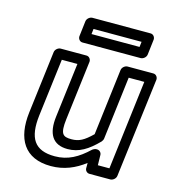

<svg xmlns="http://www.w3.org/2000/svg" viewBox="-109 -787 823 915"><g transform="rotate(15 302.5 -330.0)"><path d="M110 -183 145 -466H222L189 -198C178 -111 207 -62 281 -62C337 -62 380 -89 429 -139C433 -144 436 -149 437 -155L475 -466H552L498 -25H441L440 -75C440 -87 430 -97 418 -97H415C408 -97 400 -93 395 -89C344 -41 296 -13 231 -13C131 -13 96 -67 110 -183ZM60 -183C44 -51 94 37 225 37C289 37 343 14 391 -23V3C391 15 401 25 413 25H516C527 25 542 15 544 0L605 -491C606 -502 598 -516 583 -516H456C445 -516 430 -506 428 -491L388 -164C348 -125 324 -112 287 -112C244 -112 230 -123 239 -198L275 -491C276 -502 268 -516 253 -516H126C115 -516 100 -506 98 -491ZM250 -621 253 -647H490L487 -621ZM197 -596C196 -585 204 -571 219 -571H506C517 -571 532 -581 534 -596L543 -672C544 -683 536 -697 521 -697H234C223 -697 208 -687 206 -672Z"/></g></svg>

Font: Falling Sky
Style: ExtOuObl
Weight: 400
Designer: Paul D. Hunt
Foundry: Adobe Systems Incorporated
Version: Version 1.02